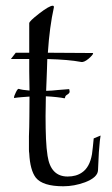

<svg xmlns="http://www.w3.org/2000/svg" viewBox="-20 -644 392 670"><path d="M201 6Q129 6 105 -24Q85 -50 82 -109Q81 -114 81 -122.5Q81 -131 81 -143Q81 -154 81 -168.5Q81 -183 82 -201Q82 -211 82.5 -237Q83 -263 83 -307Q70 -306 56 -305Q42 -304 29 -302V-304Q29 -309 35 -321Q41 -334 45 -334Q57 -330 83 -328Q83 -344 82.5 -360.5Q82 -377 82 -395V-438H18L35 -460H82V-563Q82 -570 117 -597Q152 -624 164 -624Q168 -624 168 -620V-618Q153 -551 147 -460L303 -459Q305 -459 305 -458Q305 -453 289 -439Q272 -425 262 -428Q241 -432 212 -434.5Q183 -437 145 -438L144 -405Q143 -384 142.5 -364.5Q142 -345 141 -327Q151 -327 162 -328Q173 -329 183 -330L221 -333Q221 -333 221.5 -332.5Q222 -332 222 -331Q222 -330 222.5 -328Q223 -326 223 -324Q223 -319 215 -314Q208 -310 207.5 -305.5Q207 -301 205 -301Q196 -303 178 -305Q160 -307 140 -308Q140 -289 139.5 -272Q139 -255 139 -239Q139 -194 140.5 -159.5Q142 -125 146 -100Q157 -28 216 -28Q246 -28 266 -42Q293 -60 301 -106Q304 -128 307 -161L331 -171Q330 -167 328.5 -153Q327 -139 325 -113L322 -50Q321 -25 277 -8Q258 -1 239 2.5Q220 6 201 6Z"/></svg>

Font: Gideon Roman
Style: Regular
Weight: 400
Designer: Robert E. Leuschke
Foundry: Robert E. Leuschke
Version: Version 2.010